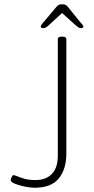

<svg xmlns="http://www.w3.org/2000/svg" viewBox="-20 -874 442 900"><path d="M142 6Q122 6 95.5 0.5Q69 -5 49.5 -13Q30 -21 30 -30Q30 -31 31 -34.5Q32 -38 34 -42.5Q36 -47 38 -50Q40 -53 43 -53Q49 -53 61.5 -47.5Q74 -42 95 -36Q116 -30 147 -30Q195 -30 223 -58.5Q251 -87 251 -145V-690Q251 -696 255 -699Q259 -702 267 -702H275Q283 -702 287 -699Q291 -696 291 -690V-155Q291 -81 255.5 -37.5Q220 6 142 6ZM184 -742Q179 -742 175 -743.5Q171 -745 171 -749Q171 -754 175 -759Q179 -764 184 -770L243 -840Q248 -846 252 -849Q256 -852 260.5 -853Q265 -854 271 -854Q277 -854 281.5 -853Q286 -852 290 -849.5Q294 -847 298 -842L357 -769Q362 -764 366.5 -758.5Q371 -753 371 -749Q371 -745 366.5 -743.5Q362 -742 357 -742Q353 -742 347 -746Q341 -750 333 -757L271 -813L210 -757Q203 -750 196 -746Q189 -742 184 -742Z"/></svg>

Font: Asap Thin
Style: Regular
Weight: 250
Designer: Pablo Cosgaya
Foundry: Omnibus-Type
Version: Version 3.001